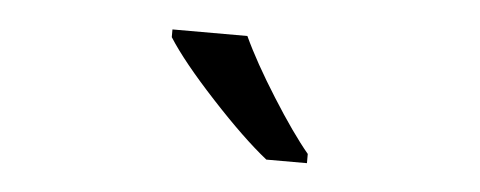

<svg xmlns="http://www.w3.org/2000/svg" viewBox="-28 -813 632 253"><g transform="rotate(5 288.5 -686.0)"><path d="M383.8 -606H330.1Q298.3 -631.3 254.9 -678.2Q211.4 -725.1 191.9 -755.9V-766.1H291Q306.6 -732.4 334.5 -688.2Q362.3 -644 383.8 -618.2Z"/></g></svg>

Font: HunimalSansv1.5
Style: Regular
Weight: 400
Foundry: Ascender Corporation
Version: Version 1.10